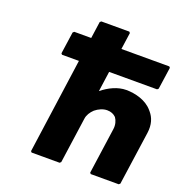

<svg xmlns="http://www.w3.org/2000/svg" viewBox="-151 -1001 1088 1141"><g transform="rotate(20 392.5 -430.0)"><path d="M442 -601H745L753 -608L773 -747L767 -754H464L479 -860L473 -867H296L288 -860L273 -754H166L158 -747L138 -608L144 -601H251L167 0L173 7H350L358 0L399 -290C402 -313 416 -335 435 -353C457 -371 484 -383 510 -383C534 -383 552 -375 566 -361C579 -343 586 -317 582 -290L541 0L547 7H724L732 0L780 -338C788 -393 773 -434 748 -463L742 -470C702 -517 633 -535 575 -535C522 -535 468 -509 424 -473Z"/></g></svg>

Font: Hussar Woodtype
Style: BlkObl
Weight: 900
Foundry: Cannot Into Space Fonts
Version: Version 1.07